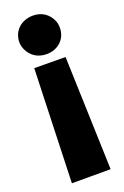

<svg xmlns="http://www.w3.org/2000/svg" viewBox="-143 -583 528 820"><g transform="rotate(-20 121.0 -173.0)"><path d="M29 -450C29 -437 32 -427 37 -416C51 -386 79 -363 122 -363C173 -363 213 -398 213 -450C213 -463 211 -474 206 -485C192 -515 164 -538 122 -538C70 -538 29 -503 29 -450ZM34 192H210L193 -324L51 -325Z"/></g></svg>

Font: Asimov Pro
Style: Ult
Weight: 900
Designer: Google
Version: Version 2.000980; 2014